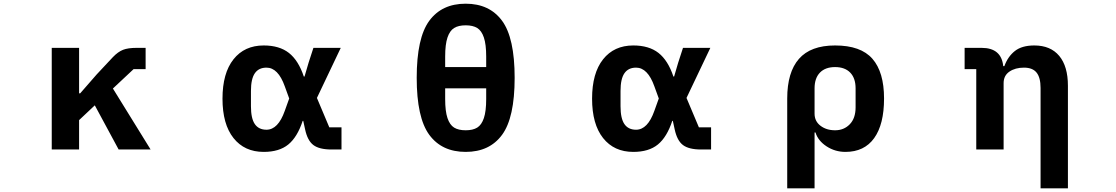

<svg xmlns="http://www.w3.org/2000/svg" viewBox="-20 -809 6040 1039"><path d="M260 0V-550H408V-304H414L503 -406L591 -500Q619 -529 646 -539.5Q673 -550 719 -550H768V-435H703L591 -330L795 0H622L493 -239L408 -159V0Z M1184 -275Q1184 -413 1243.5 -488Q1303 -563 1407 -563Q1492 -563 1543.5 -522.5Q1595 -482 1624 -395H1628L1650 -470L1676 -550H1824L1695 -279L1762 -120H1828V0H1774Q1708 0 1676 -24Q1644 -48 1631 -109L1621 -155H1618Q1589 -67 1540 -27Q1491 13 1407 13Q1303 13 1243.5 -62Q1184 -137 1184 -275ZM1521 -209 1545 -276 1521 -342Q1485 -443 1422 -443Q1380 -443 1359 -412.5Q1338 -382 1338 -317V-234Q1338 -168 1359 -137.5Q1380 -107 1422 -107Q1485 -107 1521 -209Z M2235 -388Q2235 -604 2303 -696.5Q2371 -789 2500 -789Q2629 -789 2697 -696.5Q2765 -604 2765 -388Q2765 -172 2697 -79.5Q2629 13 2500 13Q2371 13 2303 -79.5Q2235 -172 2235 -388ZM2389 -446H2611V-503Q2611 -569 2598.5 -606Q2586 -643 2562.5 -657.5Q2539 -672 2500 -672Q2461 -672 2437.5 -657.5Q2414 -643 2401.5 -606Q2389 -569 2389 -503ZM2611 -273V-331H2389V-273Q2389 -207 2401.5 -170Q2414 -133 2437.5 -118.5Q2461 -104 2500 -104Q2539 -104 2562.5 -118.5Q2586 -133 2598.5 -170Q2611 -207 2611 -273Z M3184 -275Q3184 -413 3243.5 -488Q3303 -563 3407 -563Q3492 -563 3543.5 -522.5Q3595 -482 3624 -395H3628L3650 -470L3676 -550H3824L3695 -279L3762 -120H3828V0H3774Q3708 0 3676 -24Q3644 -48 3631 -109L3621 -155H3618Q3589 -67 3540 -27Q3491 13 3407 13Q3303 13 3243.5 -62Q3184 -137 3184 -275ZM3521 -209 3545 -276 3521 -342Q3485 -443 3422 -443Q3380 -443 3359 -412.5Q3338 -382 3338 -317V-234Q3338 -168 3359 -137.5Q3380 -107 3422 -107Q3485 -107 3521 -209Z M4240 -276Q4240 -418 4303.5 -490.5Q4367 -563 4499 -563Q4638 -563 4701 -491Q4764 -419 4764 -276Q4764 -136 4710.5 -61.5Q4657 13 4555 13Q4499 13 4453 -17Q4407 -47 4393 -92H4388V210H4240ZM4610 -228V-331Q4610 -386 4581 -416Q4552 -446 4499 -446Q4446 -446 4417 -416Q4388 -386 4388 -331V-194Q4388 -153 4420 -128.5Q4452 -104 4499 -104Q4547 -104 4578.5 -136.5Q4610 -169 4610 -228Z M5611 -333Q5611 -389 5589.5 -416Q5568 -443 5521 -443Q5474 -443 5442.5 -421.5Q5411 -400 5411 -359V0H5263V-435H5200V-550H5292Q5399 -550 5409 -451H5415Q5434 -503 5472 -533Q5510 -563 5577 -563Q5665 -563 5712 -506.5Q5759 -450 5759 -345V210H5611Z"/></svg>

Font: IBM Plex Sans JP
Style: Bold
Weight: 700
Designer: Mike Abbink; Paul van der Laan; Pieter van Rosmalen; Wujin Sim; Yejin Wi; Jinhee Kim; Boomi Park; Yona Kim; Kichan Ma
Foundry: Sandoll Inc.
Version: Version 1.001